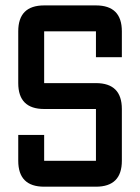

<svg xmlns="http://www.w3.org/2000/svg" viewBox="-20 -704 528 724"><path d="M48.8 -195.3H146.5V-97.7H341.8V-293H146.5Q48.8 -293 48.8 -390.6V-585.9Q48.8 -683.6 146.5 -683.6H341.8Q439.5 -683.6 439.5 -585.9V-488.3H341.8V-585.9H146.5V-390.6H341.8Q439.5 -390.6 439.5 -293V-97.7Q439.5 0 341.8 0H146.5Q48.8 0 48.8 -97.7Z"/></svg>

Font: BabelStone Runic Long Branch
Style: Regular
Weight: 400
Designer: Andrew West
Foundry: BabelStone
Version: Version 3.002 March 14, 2022